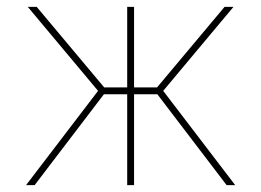

<svg xmlns="http://www.w3.org/2000/svg" viewBox="-20 -540 762 560"><path d="M351 0V-265H283L81 0H56L266 -275L61 -520H87L284 -285H351V-520H371V-285H438L635 -520H661L456 -275L666 0H641L439 -265H371V0Z"/></svg>

Font: Mplus 1p Thin
Style: Regular
Weight: 250
Version: Version 1.061